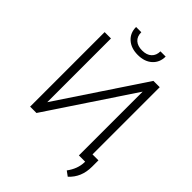

<svg xmlns="http://www.w3.org/2000/svg" viewBox="-292 -1013 1295 1295"><g transform="rotate(45 356.0 -365.0)"><path d="M557.1 -710.9H617.2V0H557.1V-608.4L152.3 0H91.8V-710.9H152.3V-103ZM499.5 -885.3Q499.5 -829.1 461.2 -794.4Q422.9 -759.8 358.4 -759.8Q294.9 -759.8 256.1 -794.2Q217.3 -828.6 217.3 -885.3H267.1Q267.1 -844.7 291.3 -823.2Q315.4 -801.8 358.4 -801.8Q401.4 -801.8 425.5 -824.2Q449.7 -846.7 449.7 -885.3ZM605.5 154.8 570.8 129.4Q615.2 69.8 616.7 5.9V-69.8H673.8V-8.8Q673.8 92.8 605.5 154.8Z"/></g></svg>

Font: Roboto-Light
Style: Regular
Weight: 300
Designer: Google
Version: Version 2.137; 2017